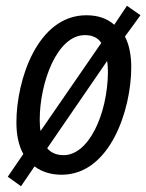

<svg xmlns="http://www.w3.org/2000/svg" viewBox="-20 -598 508 667"><path d="M121 -143C119 -151 118 -166 118 -182C118 -309 177 -476 275 -476C303 -476 320 -466 332 -449ZM201 -59C177 -59 157 -67 144 -83L352 -386C354 -376 355 -361 355 -346C353 -200 288 -59 201 -59ZM53 49 100 -20C125 -1 157 9 194 9C362 9 436 -216 436 -365C436 -405 429 -443 414 -471L468 -545L421 -578L377 -512C352 -534 320 -545 280 -545C109 -545 37 -318 37 -173C37 -128 45 -92 61 -63L7 16Z"/></svg>

Font: Noto Sans Display SemiCondensed
Style: Italic
Weight: 400
Width: 4
Italic angle: -12°
Designer: Monotype Design Team
Foundry: Monotype Imaging Inc.
Version: Version 1.900